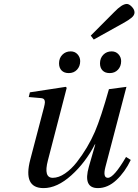

<svg xmlns="http://www.w3.org/2000/svg" viewBox="-20 -943 703 975"><path d="M440.9 -762.2 560.1 -881.8Q599.6 -922.9 624 -922.9Q635.7 -922.9 649.4 -908.7Q663.1 -894.5 663.1 -879.9Q663.1 -865.7 648.4 -853.3Q633.8 -840.8 606.9 -826.2L456.1 -742.2ZM487.8 -621.1Q487.8 -647.9 504.6 -665Q521.5 -682.1 546.9 -682.1Q568.4 -682.1 581.8 -667.2Q595.2 -652.3 595.2 -632.8Q595.2 -606.4 579.1 -589.1Q563 -571.8 537.1 -571.8Q513.7 -571.8 500.7 -585.2Q487.8 -598.6 487.8 -621.1ZM279.8 -621.1Q279.8 -647.9 296.6 -665Q313.5 -682.1 338.9 -682.1Q360.4 -682.1 373.8 -667.2Q387.2 -652.3 387.2 -632.8Q387.2 -606.4 371.1 -589.1Q355 -571.8 329.1 -571.8Q305.7 -571.8 292.7 -585.2Q279.8 -598.6 279.8 -621.1ZM126 -450.2 131.8 -474.1 314 -502 318.8 -497.1 223.1 -127.9Q200.2 -40 248 -40Q277.8 -40 310.1 -62Q342.3 -84 370.1 -119.6Q397.9 -155.3 421.1 -194.3Q444.3 -233.4 461.9 -273.9Q492.7 -346.2 533.2 -490.2L622.1 -502L515.1 -94.2Q501.5 -40 527.8 -40Q558.1 -40 620.1 -146L644 -130.9Q614.7 -69.3 571 -28.6Q527.3 12.2 477.1 12.2Q400.4 12.2 431.2 -96.2L463.9 -210H461.9Q414.1 -117.2 342 -52.5Q270 12.2 201.2 12.2Q95.7 12.2 133.8 -132.8L203.1 -397Q207.5 -414.1 208 -423.1Q208.5 -432.1 204.1 -438Q199.7 -443.8 188 -444.8Z"/></svg>

Font: Linguistics Pro
Style: Italic
Weight: 400
Italic angle: -12°
Designer: Stefan Peev, Context Ltd
Foundry: Stefan Peev, Context Ltd
Version: Version 001.000